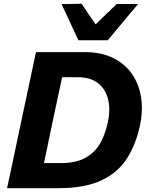

<svg xmlns="http://www.w3.org/2000/svg" viewBox="-20 -986 774 1006"><path d="M17 0Q29.5 -57 40.8 -110.8Q52 -164.5 66.5 -232.5L117.5 -473.5Q132.5 -543 144.2 -598.8Q156 -654.5 168.5 -713H424Q509.5 -713 571.2 -683Q633 -653 670.2 -600.2Q707.5 -547.5 718.8 -478.5Q730 -409.5 714 -332Q693 -230.5 645.5 -156Q598 -81.5 511 -40.8Q424 0 284.5 0ZM210.5 -131.5H299.5Q377.5 -131.5 427 -158.8Q476.5 -186 504.2 -234.2Q532 -282.5 545.5 -347Q559 -410.5 546.8 -463.8Q534.5 -517 494.8 -549.2Q455 -581.5 385 -581.5H305.5Q298 -547.5 291 -513.8Q284 -480 274.5 -436.5L240 -273.5Q231.5 -231.5 224.5 -197.8Q217.5 -164 210.5 -131.5ZM390.5 -775Q368.5 -823 346.5 -870.2Q324.5 -917.5 302.5 -964.5L407.5 -966.5Q425 -939.5 443.5 -912.8Q462 -886 481 -858.5Q509 -885.5 536.5 -912Q564 -938.5 591.5 -965H703.5Q663 -917 623.8 -870Q584.5 -823 544.5 -775Z"/></svg>

Font: Commissioner
Style: Bold Italic
Weight: 700
Italic angle: -12°
Designer: Kostas Bartsokas
Foundry: Kostas Bartsokas
Version: Version 1.000; ttfautohint (v1.8.3)